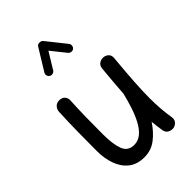

<svg xmlns="http://www.w3.org/2000/svg" viewBox="-258 -955 1106 1106"><g transform="rotate(-45 294.5 -402.5)"><path d="M522.9 -480.5Q513.2 -376 508.5 -302.7Q503.9 -229.5 503.9 -172.9Q503.9 -126 507.1 -86.7Q510.3 -47.4 516.6 -7.3Q520 13.7 509.3 26.6Q498.5 39.6 482.9 43.5Q464.8 47.4 447.3 38.8Q429.7 30.3 425.8 7.3Q419.4 -32.7 416 -70.3Q383.8 -20.5 341.1 12.5Q298.3 45.4 243.2 45.4Q183.6 45.4 146.2 15.4Q108.9 -14.6 91.3 -64.7Q73.7 -114.7 73.7 -173.8Q73.7 -251 74.7 -329.3Q75.7 -407.7 79.6 -489.3Q80.6 -506.3 93 -520.3Q105.5 -534.2 127 -534.2Q149.4 -534.2 161.4 -520.8Q173.3 -507.3 172.4 -489.3Q168.9 -423.3 167.7 -361.6Q166.5 -299.8 166.5 -215.8Q166.5 -139.2 183.3 -92.8Q200.2 -46.4 251 -46.4Q284.7 -46.4 310.8 -68.6Q336.9 -90.8 356.4 -127.9Q376 -165 390.6 -210Q405.3 -254.9 416 -300.3V-301.3Q418.5 -341.3 422.4 -387.9Q426.3 -434.6 431.6 -489.3Q434.1 -511.2 449.7 -521.2Q465.3 -531.2 482.9 -529.3Q500 -527.8 512.7 -515.6Q525.4 -503.4 522.9 -480.5ZM188 -671.9Q179.2 -677.2 176.8 -688Q174.3 -698.7 179.7 -707.5L260.7 -839.4Q266.6 -849.6 281.7 -849.6Q296.9 -849.6 303.2 -841.3L397 -723.6Q403.3 -715.8 402.1 -704.8Q400.9 -693.8 392.6 -687Q384.8 -680.7 373.8 -682.1Q362.8 -683.6 356.4 -691.4L285.2 -780.3L224.1 -680.2Q218.8 -671.4 207.8 -668.9Q196.8 -666.5 188 -671.9Z"/></g></svg>

Font: Mikhak Medium
Style: Regular
Weight: 500
Designer: Amin Abedi
Version: Version 3.3